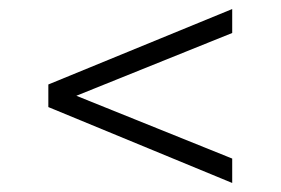

<svg xmlns="http://www.w3.org/2000/svg" viewBox="-20 -546 622 425"><path d="M87 -309V-359L494 -526V-473L149 -334L494 -195V-141Z"/></svg>

Font: Celebes Light
Style: Regular
Weight: 300
Designer: Anugrah Pasau
Foundry: Lafontype
Version: Version 1.000; ttfautohint (v1.8.4)